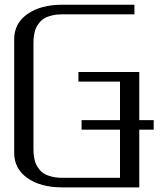

<svg xmlns="http://www.w3.org/2000/svg" viewBox="-20 -812 707 832"><path d="M562.5 -791.5V-750H250Q225.1 -750 205.1 -745.1Q185.1 -740.2 172.4 -732.7Q159.7 -725.1 150.4 -713.4Q141.1 -701.7 136.2 -691.2Q131.3 -680.7 128.7 -666Q126 -651.4 125.5 -641.6Q125 -631.8 125 -618.7V-172.9Q125 -159.7 125.5 -149.9Q126 -140.1 128.7 -125.5Q131.3 -110.8 136.2 -100.3Q141.1 -89.8 150.4 -78.1Q159.7 -66.4 172.4 -58.8Q185.1 -51.3 205.1 -46.4Q225.1 -41.5 250 -41.5H500V-250H333.5V-291.5H500V-458.5H319.8V-500H583.5V-291.5H646V-250H583.5V0H250Q156.2 0 98.9 -40.3Q41.5 -80.6 41.5 -149.9V-641.6Q41.5 -710.9 98.9 -751.2Q156.2 -791.5 250 -791.5Z"/></svg>

Font: Gputeks
Style: Regular
Weight: 500
Version: Version 0.9